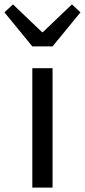

<svg xmlns="http://www.w3.org/2000/svg" viewBox="-55 -853 386 873"><path d="M92 0V-543H184V0ZM92 -642 -35 -797 4 -833 136 -707H140L272 -833L311 -797L184 -642Z"/></svg>

Font: Noto Sans TC
Style: Regular
Weight: 400
Designer: Ryoko NISHIZUKA  (kana, bopomofo & ideographs); Paul D. Hunt (Latin, Greek & Cyrillic); Sandoll Communications , Soo-you
Foundry: Adobe
Version: Version 2.004-H2;hotconv 1.0.118;makeotfexe 2.5.65603